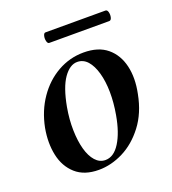

<svg xmlns="http://www.w3.org/2000/svg" viewBox="-103 -593 615 686"><g transform="rotate(-20 204.0 -249.5)"><path d="M158 14Q103 14 70.5 -15Q38 -44 28 -91Q18 -138 28 -193Q40 -254 72 -300.5Q104 -347 150 -373Q196 -399 249 -399Q305 -399 338 -371.5Q371 -344 382 -297.5Q393 -251 381 -193Q368 -125 332.5 -78.5Q297 -32 251 -9Q205 14 158 14ZM192 -11Q224 -11 247.5 -48.5Q271 -86 282 -149Q290 -194 289.5 -234.5Q289 -275 280 -307Q271 -339 255 -357Q239 -375 216 -375Q188 -375 164 -341Q140 -307 127 -236Q119 -191 120 -150Q121 -109 129.5 -78Q138 -47 154 -29Q170 -11 192 -11ZM146 -473Q140 -473 137.5 -483Q135 -493 137.5 -503Q140 -513 146 -513H374Q381 -513 383.5 -503Q386 -493 383.5 -483Q381 -473 374 -473Z"/></g></svg>

Font: Cormorant Light
Style: Italic
Weight: 300
Italic angle: -10°
Designer: Christian Thalmann (Catharsis Fonts)
Foundry: Catharsis Fonts
Version: Version 4.000